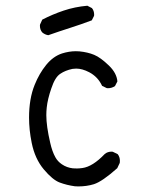

<svg xmlns="http://www.w3.org/2000/svg" viewBox="-20 -671 540 674"><path d="M246.1 -491.2Q222.7 -491.2 197.8 -483.4Q166.5 -473.1 142.1 -443.1Q117.7 -413.1 101.6 -373Q82 -324.7 82 -258.3Q82 -214.8 91.3 -169.4Q102.5 -113.8 133.5 -76.7Q164.6 -39.6 189.5 -30.3Q214.4 -21 242.7 -17.1Q249 -16.6 254.9 -16.6Q284.2 -16.6 309.6 -24.4Q338.9 -33.7 391.6 -80.6L400.4 -99.1Q400.9 -103 400.9 -106.4Q400.9 -120.1 393.1 -129.9L376 -138.2Q374 -138.7 372.1 -138.7Q357.4 -138.7 347.7 -130.4Q305.2 -85.9 269 -81.1Q258.3 -79.6 250.2 -79.6Q242.2 -79.6 235.8 -80.1Q214.4 -82.5 197.3 -94.2Q182.6 -104 174.3 -119.1Q163.1 -139.2 156.2 -169.9Q142.6 -228.5 142.6 -266.6Q142.6 -279.8 144 -293Q147 -322.8 160.2 -360.8Q173.3 -400.4 191.9 -412.1Q209 -423.8 234.4 -429.2Q240.7 -430.2 247.6 -430.2Q268.6 -430.2 293 -417.5Q323.7 -401.4 338.4 -369.6L354.5 -361.8Q356.4 -361.3 358.4 -361.3Q373 -361.3 383.8 -369.1L392.1 -385.3Q389.6 -414.6 362.3 -440.9Q333 -469.2 310.5 -478.5Q288.1 -487.8 258.8 -490.7Q252.4 -491.2 246.1 -491.2ZM310.5 -619.1Q310.5 -633.3 302.7 -642.6L286.6 -650.9Q242.7 -647 203.4 -633.8Q164.1 -620.6 128.4 -602.1L120.6 -585Q120.1 -583 120.1 -581.1Q120.1 -566.4 128.4 -557.1Q137.7 -549.3 149.4 -547.4Q188 -561 226.3 -573.2Q264.6 -585.4 302.2 -599.6L310.1 -615.2Q310.5 -617.2 310.5 -619.1Z"/></svg>

Font: Bakudai
Style: ExtraLight
Weight: 200
Version: Version 1.48